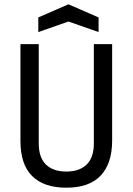

<svg xmlns="http://www.w3.org/2000/svg" viewBox="-20 -860 616 892"><path d="M501 -655V-207Q501 -101 448 -44.5Q395 12 288 12Q184 12 129.5 -42Q75 -96 75 -205V-655H160V-194Q160 -128 193.5 -95.5Q227 -63 288 -63Q349 -63 382.5 -95.5Q416 -128 416 -194V-655ZM158 -711V-779L298 -840L438 -779V-711L298 -760Z"/></svg>

Font: Ropa Sans
Style: Regular
Weight: 400
Designer: Botio Nikoltchev
Foundry: Botjo Nikoltchev
Version: Version 1.002